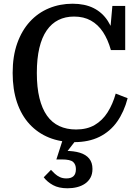

<svg xmlns="http://www.w3.org/2000/svg" viewBox="-20 -747 750 1032"><path d="M378 -658Q331 -658 294 -639.5Q257 -621 231 -583.5Q205 -546 191.5 -489Q178 -432 178 -355Q178 -277 192 -220Q206 -163 232.5 -125.5Q259 -88 298.5 -69.5Q338 -51 389 -51Q448 -51 489.5 -75.5Q531 -100 558.5 -143.5Q586 -187 602 -244L666 -219Q647 -146 609.5 -93Q572 -40 514.5 -11.5Q457 17 379 17Q304 17 243.5 -7.5Q183 -32 139 -79.5Q95 -127 71.5 -196.5Q48 -266 48 -355Q48 -445 72.5 -514Q97 -583 140.5 -630.5Q184 -678 243 -702.5Q302 -727 370 -727Q436 -727 483 -703.5Q530 -680 559.5 -634.5Q589 -589 602 -524L569 -547L584 -715H653V-478H576Q560 -535 533.5 -575Q507 -615 468.5 -636.5Q430 -658 378 -658ZM397 -5 332 79 330 64Q377 64 409.5 74Q442 84 459.5 105.5Q477 127 477 161Q477 189 466 208.5Q455 228 436.5 240.5Q418 253 394 259Q370 265 343 265Q296 265 265 248Q234 231 215 206L254 166Q263 176 275 187Q287 198 302 205Q317 212 337 212Q362 212 375 200Q388 188 388 162Q388 137 373 123.5Q358 110 313 110H283L320 -5Z"/></svg>

Font: Roboto Serif SemiCondensed Medium
Style: Regular
Weight: 500
Width: 4
Designer: Greg Gazdowicz
Foundry: Commercial Type
Version: Version 1.007